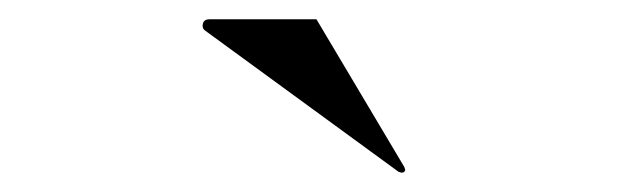

<svg xmlns="http://www.w3.org/2000/svg" viewBox="-20 -980 640 199"><path d="M393 -802 396 -801Q398 -801 399 -802Q400 -803 400 -804L399 -807L308 -960H197Q190 -960 190 -953Q190 -950 193 -948Z"/></svg>

Font: Shippori Mincho Medium
Style: Regular
Weight: 500
Designer: FONTDASU
Foundry: FONTDASU / Google Inc. / but / Adobe
Version: Version 3.110; ttfautohint (v1.8.3)